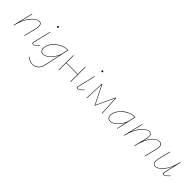

<svg xmlns="http://www.w3.org/2000/svg" viewBox="288 -2025 3737 3737"><g transform="rotate(45 2157.0 -156.5)"><path d="M350 -409Q395 -409 411 -368.5Q427 -328 407 -243L345 0H334L396 -244Q415 -329 401 -364Q387 -399 348 -399Q277 -399 189 -292.5Q101 -186 57 -5L56 0H45L143 -406H154L88 -134Q141 -266 215.5 -337.5Q290 -409 350 -409Z M664 -583Q664 -602 683 -602Q691 -602 696.5 -596.5Q702 -591 702 -583Q702 -576 696.5 -570Q691 -564 683 -564Q675 -564 669.5 -569.5Q664 -575 664 -583ZM580 3Q542 3 554 -49L641 -406H652L565 -47Q556 -7 583 -7Q618 -7 688 -86L696 -80Q623 3 580 3Z M1119 -406H1146L1037 108Q1016 205 963 247Q910 289 842 289Q748 289 703 219L711 212Q753 279 842 279Q906 279 956 239Q1006 199 1026 106L1094 -211Q1055 -126 986 -61.5Q917 3 850 3Q804 3 781.5 -34.5Q759 -72 770 -124Q794 -240 903.5 -323Q1013 -406 1119 -406ZM852 -7Q927 -7 1006.5 -96.5Q1086 -186 1107 -278L1133 -396H1118Q1018 -396 911.5 -315.5Q805 -235 781 -124Q771 -74 791 -40.5Q811 -7 852 -7Z M1605 -406H1616V0H1605V-198H1293V0H1282V-406H1293V-208H1605Z M1886 -583Q1886 -602 1905 -602Q1913 -602 1918.5 -596.5Q1924 -591 1924 -583Q1924 -576 1918.5 -570Q1913 -564 1905 -564Q1897 -564 1891.5 -569.5Q1886 -575 1886 -583ZM1802 3Q1764 3 1776 -49L1863 -406H1874L1787 -47Q1778 -7 1805 -7Q1840 -7 1910 -86L1918 -80Q1845 3 1802 3Z M2485 0H2474L2453 -392L2275 -8H2267L2077 -391L2062 0H2052L2068 -407H2080L2271 -22L2449 -407H2462Z M2964 -406H2992L2901 0H2890L2937 -206Q2897 -123 2829 -60.5Q2761 2 2695 2Q2649 2 2626.5 -35.5Q2604 -73 2615 -124Q2631 -201 2690 -267.5Q2749 -334 2823 -370Q2897 -406 2964 -406ZM2697 -8Q2772 -8 2851.5 -97Q2931 -186 2952 -278L2978 -396H2963Q2863 -396 2756.5 -315.5Q2650 -235 2626 -124Q2616 -75 2636 -41.5Q2656 -8 2697 -8Z M3659 -409Q3765 -409 3722 -243L3660 0H3649L3711 -244Q3751 -399 3659 -399Q3637 -399 3613 -391Q3589 -383 3558.5 -359.5Q3528 -336 3500 -299.5Q3472 -263 3442.5 -200.5Q3413 -138 3391 -58L3376 0H3365L3427 -244Q3446 -326 3432.5 -362.5Q3419 -399 3380 -399Q3310 -399 3224.5 -294.5Q3139 -190 3094 -10L3092 0H3081L3179 -406H3190L3125 -138Q3177 -269 3250 -339Q3323 -409 3382 -409Q3426 -409 3442 -368.5Q3458 -328 3438 -243L3420 -173Q3449 -243 3483 -292.5Q3517 -342 3549.5 -365.5Q3582 -389 3608.5 -399Q3635 -409 3659 -409Z M4277 -86 4285 -80Q4212 3 4169 3Q4131 3 4143 -49L4195 -269Q4144 -138 4073 -67.5Q4002 3 3939 3Q3892 3 3876 -37.5Q3860 -78 3879 -163L3938 -406H3949L3890 -162Q3853 -7 3940 -7Q4015 -7 4099.5 -113.5Q4184 -220 4228 -406H4239L4154 -47Q4145 -7 4172 -7Q4207 -7 4277 -86Z"/></g></svg>

Font: EauTestInfant Hairline
Style: Italic
Weight: 250
Italic angle: -12°
Designer: Christian Thalmann (Catharsis Fonts)
Version: Version 0.001;PS 000.001;hotconv 1.0.88;makeotf.lib2.5.64775